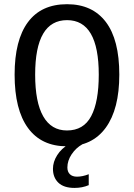

<svg xmlns="http://www.w3.org/2000/svg" viewBox="-20 -689 640 917"><path d="M549.8 -332.5Q549.8 -168 485.1 -79.1Q420.4 9.8 299.3 9.8Q177.7 9.8 113.8 -77.6Q49.8 -165 49.8 -332.5Q49.8 -497.1 113.3 -583Q176.8 -668.9 300.3 -668.9Q420.9 -668.9 485.4 -584.2Q549.8 -499.5 549.8 -332.5ZM451.7 -332.5Q451.7 -592.8 300.3 -592.8Q147.9 -592.8 147.9 -332.5Q147.9 -200.7 186.5 -133.3Q225.1 -65.9 299.8 -65.9Q379.4 -65.9 415.5 -134.3Q451.7 -202.6 451.7 -332.5ZM403.8 195.3Q373 208.5 335.9 208.5Q284.7 208.5 258.8 183.6Q232.9 158.7 232.9 117.2Q232.9 84 253.2 52Q273.4 20 308.6 0H373.5Q342.3 17.6 322 48.1Q301.8 78.6 301.8 110.8Q301.8 131.3 313.7 143.1Q325.7 154.8 347.7 154.8Q374 154.8 403.8 143.1Z"/></svg>

Font: Liberation Mono
Style: Regular
Weight: 400
Monospace: yes
Designer: Steve Matteson
Foundry: Ascender Corporation
Version: Version 2.1.5